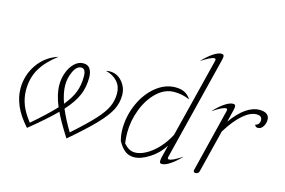

<svg xmlns="http://www.w3.org/2000/svg" viewBox="-97 -975 1784 1202"><g transform="rotate(15 795.0 -374.0)"><path d="M559 -470Q606 -470 638.5 -432.5Q671 -395 671 -345Q671 -295 648.5 -250.5Q626 -206 570 -147Q514 -88 404 6Q344 -88 318 -144Q258 -83 148 6Q92 -57 68.5 -113Q45 -169 45 -222Q45 -309 93.5 -379Q142 -449 224 -475Q152 -421 116.5 -361Q81 -301 81 -222Q81 -173 99 -126.5Q117 -80 157 -30Q252 -112 306 -170Q274 -245 274 -308Q274 -350 288.5 -388.5Q303 -427 328.5 -451.5Q354 -476 386 -476Q415 -476 429 -455Q443 -434 443 -398Q443 -336 421 -284Q399 -232 344 -171Q371 -107 414 -36Q505 -117 552 -168Q599 -219 618 -259.5Q637 -300 637 -347Q637 -393 609.5 -424Q582 -455 534 -467Q546 -470 559 -470ZM333 -200Q375 -251 392 -296Q409 -341 409 -396Q409 -447 380 -447Q350 -447 330 -404.5Q310 -362 310 -316Q310 -266 333 -200Z M1050 -49Q1049 -46 1049 -41Q1049 -33 1058 -33Q1081 -33 1142 -74Q1110 -39 1077 -16.5Q1044 6 1022 6Q1014 6 1010.5 2.5Q1007 -1 1007 -9Q1007 -18 1010 -34L1030 -115Q996 -61 941 -25.5Q886 10 841 10Q806 10 781.5 -10Q757 -30 737 -67Q727 -104 727 -140Q727 -228 762 -306.5Q797 -385 856 -432.5Q915 -480 982 -480Q1018 -480 1042 -467.5Q1066 -455 1082 -429Q1034 -450 982 -450Q920 -450 869.5 -402Q819 -354 790.5 -279.5Q762 -205 762 -129Q762 -94 767 -59Q785 -39 802 -29.5Q819 -20 841 -20Q873 -20 911.5 -41Q950 -62 986.5 -101Q1023 -140 1049 -191L1177 -703Q1178 -706 1178 -711Q1178 -719 1169 -719Q1147 -719 1085 -678Q1117 -713 1150 -735.5Q1183 -758 1205 -758Q1221 -758 1221 -743Q1221 -733 1217 -718Z M1227 -11 1328 -419Q1329 -422 1329 -427Q1329 -435 1320 -435Q1309 -435 1289.5 -425.5Q1270 -416 1236 -394Q1269 -430 1301.5 -452Q1334 -474 1356 -474Q1372 -474 1372 -459Q1372 -449 1368 -434L1349 -356Q1438 -480 1527 -480Q1557 -480 1573.5 -468Q1590 -456 1590 -432Q1590 -408 1577 -388Q1564 -368 1544 -368Q1527 -368 1523 -384Q1535 -385 1543 -394.5Q1551 -404 1551 -420Q1551 -448 1515 -448Q1475 -448 1428 -407.5Q1381 -367 1332 -288L1263 -11Q1261 -3 1254.5 1.5Q1248 6 1240 6Q1232 6 1228.5 1.5Q1225 -3 1227 -11Z"/></g></svg>

Font: Srisakdi
Style: Regular
Weight: 400
Designer: Cadson Demak Co.,Ltd.
Foundry: Cadson Demak Co.,Ltd.
Version: Version 1.000